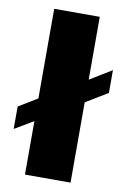

<svg xmlns="http://www.w3.org/2000/svg" viewBox="-83 -776 551 827"><g transform="rotate(10 192.5 -362.5)"><path d="M285.2 -450.2 380.9 -508.8V-409.2L285.2 -351.1V0H85.9V-233.9L3.9 -185.1V-283.2L85.9 -333V-725.1H285.2Z"/></g></svg>

Font: Archivo-RBTV
Style: Regular
Weight: 500
Designer: Hector Gatti
Foundry: Hector Gatti
Version: ""